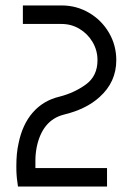

<svg xmlns="http://www.w3.org/2000/svg" viewBox="-20 -685 487 705"><path d="M46 0 42 -30Q42 -31 41 -42Q40 -53 40 -75Q40 -123 48 -158Q62 -228 100.5 -272Q139 -316 198 -330Q253 -344 295.5 -375Q338 -406 338 -464Q338 -500 320 -530.5Q302 -561 272 -579Q242 -597 206 -597H64V-665H206Q261 -665 307 -638Q353 -611 380 -565Q407 -519 407 -464Q407 -384 346 -329Q297 -284 214 -264Q136 -244 115 -146Q110 -120 110 -96Q110 -72 110 -68H373V0Z"/></svg>

Font: Sulphur Point
Style: Regular
Weight: 400
Designer: Noponies / Dale Sattler
Foundry: Noponies
Version: Version 1.000; ttfautohint (v1.8)